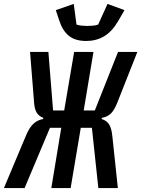

<svg xmlns="http://www.w3.org/2000/svg" viewBox="-55 -964 724 984"><path d="M76 -264Q93 -307 114.5 -328Q136 -349 166 -354L167 -360Q143 -369 132 -388.5Q121 -408 119 -447L99 -698H193L217 -398H274L325 -698H424L374 -398H431L550 -698H649L547 -440Q532 -401 514 -383Q496 -365 467 -360L466 -354Q492 -346 504.5 -326Q517 -306 521 -264L549 0H449L416 -309H359L307 0H208L259 -309H201L71 0H-35ZM387 -754Q331 -754 298.5 -780Q266 -806 249 -858L231 -912L323 -944L337 -838Q348 -834 364.5 -832.5Q381 -831 392 -831Q406 -831 421.5 -832.5Q437 -834 448 -838L496 -944L583 -912L550 -855Q519 -802 478.5 -778Q438 -754 387 -754Z"/></svg>

Font: IBM Plex Mono Medium
Style: Italic
Weight: 500
Italic angle: -9°
Monospace: yes
Designer: Mike Abbink, Paul van der Laan, Pieter van Rosmalen
Foundry: Bold Monday
Version: Version 2.3